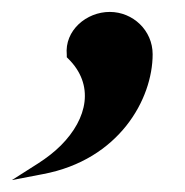

<svg xmlns="http://www.w3.org/2000/svg" viewBox="-42 -142 310 322"><path d="M-22 160 30 150C158 126 214 24 214 -51C214 -91 181 -122 142 -122C103 -122 66 -91 70 -50V-46L72 -44C117 0 105 57 60 102C49 113 36 123 22 132Z"/></svg>

Font: Charger Pro
Style: ExBdSuExt
Weight: 400
Designer: Jasper
Foundry: Cannot Into Space Fonts
Version: Version 1.09